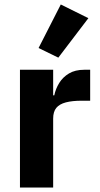

<svg xmlns="http://www.w3.org/2000/svg" viewBox="-20 -836 444 856"><path d="M217 0H69V-525H217V-411H222Q228 -440 244 -466Q260 -492 287.5 -508.5Q315 -525 356 -525H382V-387H345Q302 -387 273.5 -379.5Q245 -372 231 -355Q217 -338 217 -307ZM374 -755 240 -579 152 -622 251 -816Z"/></svg>

Font: IBM Plex Sans
Style: Bold
Weight: 700
Designer: Mike Abbink, Paul van der Laan, Pieter van Rosmalen
Foundry: Bold Monday
Version: Version 3.201